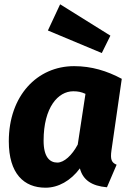

<svg xmlns="http://www.w3.org/2000/svg" viewBox="-20 -857 619 894"><path d="M547 -490C478 -527 406 -549 325 -549C153 -549 21 -411 21 -199C21 -49 91 17 192 17C251 17 309 -15 352 -73C366 -19 407 9 478 15L523 -90C499 -100 493 -115 499 -157ZM247 -100C212 -100 183 -125 183 -202C183 -358 251 -432 321 -432C343 -432 358 -429 378 -420L342 -184C315 -133 278 -100 247 -100ZM494 -691 260 -837 203 -715 454 -610Z"/></svg>

Font: Fira Sans OT
Style: Bold Italic
Weight: 700
Italic angle: -8°
Designer: Carrois Corporate & Edenspiekermann
Foundry: Carrois Corporate GbR & Edenspiekermann AG
Version: Version 2.001